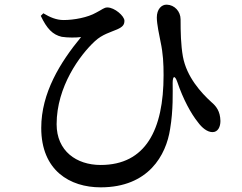

<svg xmlns="http://www.w3.org/2000/svg" viewBox="-20 -757 1040 824"><path d="M155 -689C181 -634 206 -608 245 -599C271 -595 306 -595 328 -598C238 -489 157 -358 157 -208C157 -25 280 47 412 47C618 47 693 -92 710 -203C724 -285 721 -363 721 -401C721 -433 731 -434 741 -405C766 -331 800 -269 829 -233C847 -208 870 -190 892 -190C915 -190 926 -212 926 -238C925 -280 908 -301 887 -319C843 -359 781 -427 765 -514C756 -565 755 -620 755 -674C755 -708 729 -736 696 -737C673 -738 653 -717 653 -682C653 -653 664 -604 669 -578C680 -527 682 -484 682 -434C682 -200 605 -49 412 -49C308 -49 223 -109 223 -224C223 -385 323 -521 387 -580C419 -610 456 -619 483 -631C508 -642 514 -652 514 -668C514 -688 472 -725 441 -725C426 -725 419 -716 393 -703C357 -682 297 -671 253 -671C222 -671 194 -683 166 -700Z"/></svg>

Font: Noto Serif HK SemiBold
Style: Regular
Weight: 600
Designer: Ryoko NISHIZUKA 西塚涼子 (kana & ideographs); Frank Grießhammer (Latin, Greek & Cyrillic); Wenlong ZHANG 张文龙 (bopomofo); San
Foundry: Adobe
Version: Version 2.001;hotconv 1.1.0;makeotfexe 2.6.0